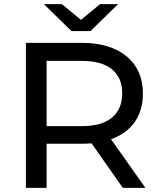

<svg xmlns="http://www.w3.org/2000/svg" viewBox="-20 -907 767 927"><path d="M573 0 422 -215Q408 -214 397 -213.5Q386 -213 378 -213H205V0H105V-700H378Q446 -700 500 -683Q554 -666 592 -634.5Q630 -603 650 -558Q670 -513 670 -456Q670 -375 630.5 -318Q591 -261 516 -235L682 0ZM570 -456Q570 -532 520.5 -572.5Q471 -613 375 -613H205V-298H375Q471 -298 520.5 -339Q570 -380 570 -456ZM550 -887 417 -757H325L192 -887H279L371 -811L463 -887Z"/></svg>

Font: CMG Sans Medium
Style: Regular
Weight: 500
Designer: Julieta Ulanovsky
Foundry: Julieta Ulanovsky
Version: Version 7.200